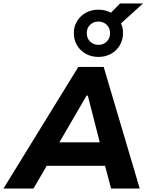

<svg xmlns="http://www.w3.org/2000/svg" viewBox="-49 -1093 882 1113"><path d="M-29 0 405 -705H552L761 0H595L543 -196L600 -132H182L259 -195L145 0ZM453 -539 275 -233 256 -268H570L538 -234L460 -539ZM522 -763Q481 -763 448.5 -781Q416 -799 397.5 -830.5Q379 -862 379 -901Q379 -939 397.5 -970Q416 -1001 448.5 -1019Q481 -1037 521 -1037Q542 -1037 560.5 -1032.5Q579 -1028 594 -1019L647 -1073H780L652 -957Q659 -944 661.5 -930Q664 -916 664 -901Q664 -862 645.5 -830.5Q627 -799 594.5 -781Q562 -763 522 -763ZM522 -833Q550 -833 569.5 -852Q589 -871 589 -900Q589 -931 569.5 -949.5Q550 -968 521 -968Q493 -968 473.5 -949.5Q454 -931 454 -901Q454 -871 473.5 -852Q493 -833 522 -833Z"/></svg>

Font: Nunito Sans 6pt ExtraBold
Style: Italic
Weight: 800
Italic angle: -9°
Version: Version 3.101;gftools[0.9.27]